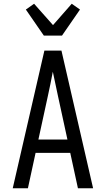

<svg xmlns="http://www.w3.org/2000/svg" viewBox="-20 -1005 565 1025"><path d="M48 0 217 -735H308L477 0H396L355 -189H170L129 0ZM185 -260H340L290 -490Q283 -523 276 -556Q269 -589 262 -622Q256 -589 249 -556Q242 -523 235 -490ZM214 -815 118 -954 162 -985 263 -871 363 -985 407 -954 311 -815Z"/></svg>

Font: Iosevka Pride
Style: Regular
Weight: 400
Monospace: yes
Designer: Belleve Invis
Foundry: Belleve Invis
Version: Version 30.3.1; ttfautohint (v1.8.4)